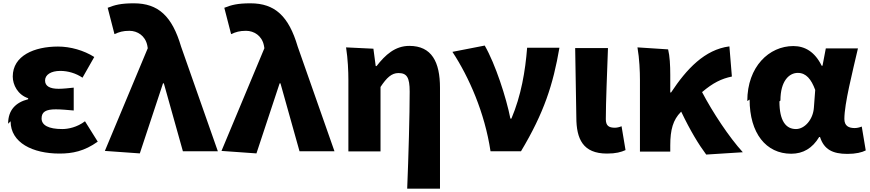

<svg xmlns="http://www.w3.org/2000/svg" viewBox="-20 -861 5254 1159"><path d="M44 -129C44 1 178 66 339 66C417 66 489 52 570 -6L493 -129C446 -93 392 -82 356 -82C273 -82 231 -105 231 -146C231 -186 257 -201 317 -201C351 -201 389 -197 425 -194V-332C396 -329 361 -325 334 -325C281 -325 252 -341 252 -375C252 -410 288 -433 344 -433C390 -433 438 -419 478 -392L549 -517C486 -557 405 -580 330 -580C187 -580 57 -525 57 -399C57 -349 87 -289 150 -268V-262C75 -243 29 -197 29 -114Z M613 50 824 65 964 -358H969L1084 52H1295L1073 -580C1019 -763 936 -841 788 -841C709 -841 673 -831 630 -814L671 -655C700 -668 722 -675 761 -675C810 -675 857 -645 869 -587L872 -570Z M1317 50 1528 65 1668 -358H1673L1788 52H1999L1777 -580C1723 -763 1640 -841 1492 -841C1413 -841 1377 -831 1334 -814L1375 -655C1404 -668 1426 -675 1465 -675C1514 -675 1561 -645 1573 -587L1576 -570Z M2069 -575C2080 -505 2083 -429 2083 -379V53H2277V-336C2314 -392 2344 -420 2385 -420C2436 -420 2453 -394 2453 -308C2453 -168 2446 83 2438 278H2636V-331C2636 -487 2586 -584 2451 -584C2365 -584 2306 -530 2253 -462H2248L2234 -567Z M2711 -548C2811 -396 2906 -181 2941 52H3125C3264 -180 3319 -351 3357 -573H3162C3151 -432 3126 -284 3067 -145H3061C3036 -272 2970 -475 2906 -586Z M3459 -153C3459 -22 3499 66 3644 66C3699 66 3729 57 3756 45L3732 -99C3719 -93 3702 -90 3692 -90C3655 -90 3637 -102 3637 -142C3637 -242 3645 -427 3650 -571H3452Z M3828 -575C3840 -507 3843 -428 3843 -378V54H4026V16C4026 -78 4043 -138 4090 -185L4092 -187C4147 -72 4198 12 4243 72L4464 58C4381 -33 4282 -183 4218 -305C4284 -361 4335 -386 4398 -399L4383 -581C4234 -562 4124 -444 4031 -303H4026V-408C4026 -467 4023 -523 4013 -563Z M4505 -260C4505 -57 4604 67 4756 67C4828 67 4884 34 4925 -34H4930C4954 41 5006 68 5095 68C5146 68 5183 59 5206 47L5182 -97C5167 -91 5152 -88 5139 -88C5103 -88 5077 -101 5077 -143C5077 -235 5126 -426 5159 -569H4965L4945 -464H4940C4899 -548 4839 -583 4769 -583C4623 -583 4491 -459 4491 -251ZM4691 -254C4691 -373 4744 -421 4796 -421C4846 -421 4877 -383 4901 -318L4893 -211C4888 -139 4837 -82 4785 -82C4724 -82 4685 -131 4685 -249Z"/></svg>

Font: GenEiGothic-pro-Heavy
Style: Bold
Weight: 900
Designer: Ryoko NISHIZUKA (kana & ideographs); Paul D. Hunt (Latin, Greek & Cyrillic); Wenlong ZHANG (bopomofo); Sandoll Communica
Foundry: Adobe Systems Incorporated; o_tamon
Version: Version 1.000.140830